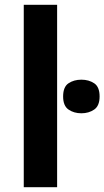

<svg xmlns="http://www.w3.org/2000/svg" viewBox="-20 -780 435 800"><path d="M218 0H79V-760H218ZM319 -448Q288 -448 265.5 -433Q243 -418 243 -378Q243 -339 265.5 -323.5Q288 -308 319 -308Q350 -308 372.5 -323.5Q395 -339 395 -378Q395 -418 372.5 -433Q350 -448 319 -448Z"/></svg>

Font: Noto Sans UI
Style: Bold
Weight: 700
Designer: Monotype Design Team
Foundry: Monotype Imaging Inc.
Version: Version 1.901